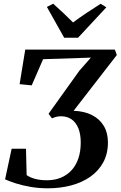

<svg xmlns="http://www.w3.org/2000/svg" viewBox="-20 -1011 652 1038"><path d="M239 7Q189 7 144.5 -0.8Q100 -8.5 65 -19.8Q30 -31 7.5 -41.5L43 -207H120.5L124 -64.5Q140 -52.5 168 -44.5Q196 -36.5 234.5 -36.5Q275 -36.5 308.2 -50Q341.5 -63.5 365.8 -89.5Q390 -115.5 403.2 -153.2Q416.5 -191 416.5 -240.5Q416.5 -286 403.5 -317.8Q390.5 -349.5 366.5 -366Q342.5 -382.5 309.5 -382.5Q296 -382.5 283.8 -379.2Q271.5 -376 261 -371L242.5 -396L410 -630L471.5 -699.5L213 -691L151.5 -549.5L86 -556L116.5 -743H601L611.5 -713.5L378 -412Q436 -410 477.5 -388.8Q519 -367.5 541.2 -330.2Q563.5 -293 563.5 -241Q563.5 -179.5 538 -133Q512.5 -86.5 467.8 -55.2Q423 -24 364.2 -8.5Q305.5 7 239 7ZM327 -807 233.5 -973.5 267.5 -991Q295 -966.5 322.2 -941Q349.5 -915.5 375 -889.5Q409.5 -915.5 447.5 -940.8Q485.5 -966 524 -990.5L555 -971.5L402 -807Z"/></svg>

Font: Merriweather 72pt SemiBold
Style: Italic
Weight: 600
Italic angle: -7.8°
Version: Version 2.101